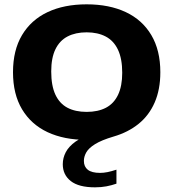

<svg xmlns="http://www.w3.org/2000/svg" viewBox="-20 -622 780 864"><path d="M407.5 221Q334.5 221 298.5 192.8Q262.5 164.5 262.5 117Q262.5 88.5 276 62.8Q289.5 37 320.2 15Q351 -7 404.5 -23.5L397.5 7.5H370Q268.5 7.5 194.2 -27.2Q120 -62 79.2 -130.2Q38.5 -198.5 38.5 -297Q38.5 -396 79.2 -464.2Q120 -532.5 194.2 -567.5Q268.5 -602.5 370 -602.5Q471.5 -602.5 546 -567.5Q620.5 -532.5 661 -464Q701.5 -395.5 701.5 -297Q701.5 -219.5 676.2 -161.2Q651 -103 603.8 -64.8Q556.5 -26.5 491 -7.5Q437 8.5 408 26.5Q379 44.5 368.2 63.8Q357.5 83 357.5 102Q357.5 128 375.2 142Q393 156 430.5 156Q446 156 463.8 152.5Q481.5 149 504 141.5V204.5Q482.5 212 459 216.5Q435.5 221 407.5 221ZM370 -118.5Q421 -118.5 456.8 -137.2Q492.5 -156 511.2 -195.2Q530 -234.5 530 -294.5Q530 -357.5 511 -398Q492 -438.5 456 -457.5Q420 -476.5 370 -476.5Q320 -476.5 284.2 -458Q248.5 -439.5 229.5 -400.5Q210.5 -361.5 210.5 -300.5Q210.5 -236.5 229.2 -196.2Q248 -156 283.5 -137.2Q319 -118.5 370 -118.5Z"/></svg>

Font: Encode Sans SC SemiExpanded
Style: Bold
Weight: 700
Width: 6
Designer: Multiple Designers
Foundry: Impallari Type
Version: Version 3.002